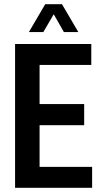

<svg xmlns="http://www.w3.org/2000/svg" viewBox="-20 -897 484 917"><path d="M52 0V-687H416V-587H169V-400H382V-299H169V-100H420V0ZM118 -744 196 -877H276L354 -744H285L215 -867H259L187 -744Z"/></svg>

Font: Archivo ExtraCondensed SemiBold
Style: Regular
Weight: 600
Width: 2
Designer: Hector Gatti
Foundry: Omnibus-Type
Version: Version 2.001